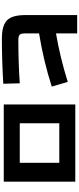

<svg xmlns="http://www.w3.org/2000/svg" viewBox="580 -1380 840 2040"><g transform="rotate(90 1000.0 -360.0)"><path d="M865 -150 870 25Q620 40 390 40Q252 40 196 -14.5Q140 -69 140 -210V-760H335V-535Q593 -579 850 -660L900 -490Q630 -403 335 -355V-205Q335 -163 349 -149Q363 -135 405 -135Q644 -135 865 -150Z M1290 20H1090V-740H1910V20ZM1290 -150H1710V-570H1290Z"/></g></svg>

Font: Mplus 1p Black
Style: Regular
Weight: 900
Version: Version 1.061